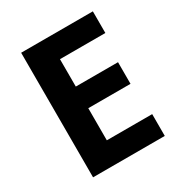

<svg xmlns="http://www.w3.org/2000/svg" viewBox="-168 -833 897 953"><g transform="rotate(-30 280.0 -357.0)"><path d="M501 0H90V-714H501V-590H241V-433H483V-309H241V-125H501Z"/></g></svg>

Font: Noto Sans Hebrew
Style: Bold
Weight: 700
Designer: Monotype Design Team
Foundry: Monotype Imaging Inc.
Version: Version 2.003